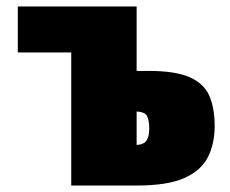

<svg xmlns="http://www.w3.org/2000/svg" viewBox="-20 -573 711 593"><path d="M402 -553V-354H439Q523 -354 567 -334Q611 -314 627 -276Q643 -238 643 -184Q643 -129 622 -87.5Q601 -46 549 -23Q497 0 403 0H200V-411H35V-553ZM392 -229H402V-125H394Q423 -125 432 -138Q441 -151 441 -175Q441 -201 434 -215Q427 -229 392 -229Z"/></svg>

Font: Noto Sans Display Black
Style: Regular
Weight: 900
Designer: Monotype Design Team
Foundry: Monotype Imaging Inc.
Version: Version 2.003